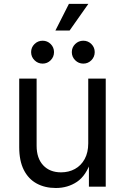

<svg xmlns="http://www.w3.org/2000/svg" viewBox="-20 -943 631 970"><path d="M262.2 6.8Q207 6.8 165.3 -15.9Q123.5 -38.6 100.3 -84.5Q77.1 -130.4 77.1 -199.2V-545.9H165V-206.5Q165 -143.6 198.2 -107.9Q231.4 -72.3 288.6 -72.3Q327.6 -72.3 358.6 -89.4Q389.6 -106.4 407.7 -139.4Q425.8 -172.4 425.8 -218.8V-545.9H514.2V0H429.2V-132.3H440.9Q415.5 -55.7 368.9 -24.4Q322.3 6.8 262.2 6.8ZM400.9 -621.6Q377 -621.6 359.9 -638.7Q342.8 -655.8 342.8 -679.7Q342.8 -703.6 359.9 -720.5Q377 -737.3 400.9 -737.3Q424.8 -737.3 441.7 -720.5Q458.5 -703.6 458.5 -679.7Q458.5 -655.8 441.7 -638.7Q424.8 -621.6 400.9 -621.6ZM195.3 -621.6Q171.4 -621.6 154.3 -638.7Q137.2 -655.8 137.2 -679.7Q137.2 -703.6 154.3 -720.5Q171.4 -737.3 195.3 -737.3Q219.2 -737.3 236.1 -720.5Q252.9 -703.6 252.9 -679.7Q252.9 -655.8 236.1 -638.7Q219.2 -621.6 195.3 -621.6ZM259.8 -788.6 328.1 -923.3H426.3L331.5 -788.6Z"/></svg>

Font: Inter Variable LoSnoCo
Style: Regular
Weight: 400
Designer: Rasmus Andersson
Foundry: rsms
Version: Version 4.000;git-a52131595; featfreeze: case,dlig,ss01,ss02